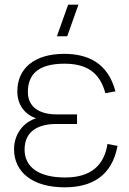

<svg xmlns="http://www.w3.org/2000/svg" viewBox="-20 -785 552 820"><path d="M315 -765H271L223 -630H267ZM256 15C370 15 457.5 -31.5 482 -162L439 -170C425 -79.5 369 -27 258 -27C144 -27 85 -72.5 85 -146C85 -227 146 -255.5 221 -255.5H309V-296.5H221C148.5 -296.5 99 -328 99 -392C99 -466.5 142 -513 256 -513C366.5 -513 410 -460 430 -387L473 -395C440.5 -518 353 -555 254 -555C126 -555 54 -492 54 -395C54 -335 87.5 -296 134 -279.5C84.5 -265 40 -216 40 -148C40 -50.5 118 15 256 15Z"/></svg>

Font: Vela Sans ExtLt
Style: Regular
Weight: 200
Designer: Principal design: Mikhail Sharanda - project Manrope.
Design modification: Ravid Balaliev
Foundry: Mikhail Sharanda
Version: Version 1.001